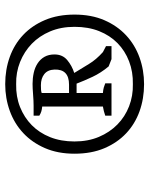

<svg xmlns="http://www.w3.org/2000/svg" viewBox="62 -819 573 737"><g transform="rotate(-90 348.5 -450.5)"><path d="M127 -451Q127 -515 148.5 -564.5Q170 -614 206.5 -648Q243 -682 291.5 -699.5Q340 -717 394 -717Q450 -717 498.5 -699.5Q547 -682 583 -648Q619 -614 640 -564.5Q661 -515 661 -451Q661 -386 639.5 -336.5Q618 -287 581.5 -253Q545 -219 496.5 -201.5Q448 -184 394 -184Q338 -184 289.5 -201.5Q241 -219 205 -253Q169 -287 148 -336.5Q127 -386 127 -451ZM174 -451Q174 -399 191.5 -357.5Q209 -316 239 -286.5Q269 -257 309 -241.5Q349 -226 394 -227Q441 -226 481.5 -241.5Q522 -257 551.5 -286Q581 -315 597.5 -356.5Q614 -398 614 -451Q614 -503 596.5 -544.5Q579 -586 549 -615Q519 -644 479 -660Q439 -676 394 -675Q346 -676 306 -660Q266 -644 236.5 -615Q207 -586 190.5 -544.5Q174 -503 174 -451ZM360 -342Q373 -341 381.5 -338.5Q390 -336 397 -333V-309H273V-333Q290 -339 308 -342V-575Q297 -576 289 -578.5Q281 -581 273 -586V-608H311Q329 -608 354 -610Q379 -612 395 -612Q417 -612 437.5 -607.5Q458 -603 474 -592.5Q490 -582 499 -566Q508 -550 508 -528Q508 -497 486.5 -479Q465 -461 437 -452Q455 -423 471.5 -395.5Q488 -368 517 -342L540 -330V-309H490L462 -320Q437 -350 422 -382Q407 -414 396 -443H360ZM390 -580Q379 -580 372.5 -579.5Q366 -579 360 -577V-472H392Q452 -472 450 -528Q449 -554 432.5 -567Q416 -580 390 -580Z"/></g></svg>

Font: PTSerifItalic
Style: Italic
Weight: 400
Italic angle: -12°
Designer: A.Korolkova, O.Umpeleva, V.Yefimov
Foundry: ParaType Ltd
Version: Version 1.000W OFL